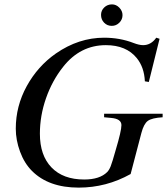

<svg xmlns="http://www.w3.org/2000/svg" viewBox="-20 -838 762 876"><path d="M539 -769Q539 -749 524.5 -734.5Q510 -720 490 -720Q469 -720 455 -734.5Q441 -749 441 -770Q441 -790 455.5 -804Q470 -818 491 -818Q510 -818 524.5 -803Q539 -788 539 -769ZM722 -319V-303Q673 -300 654.5 -286.5Q636 -273 625 -231L576 -44Q465 18 339 18Q202 18 126 -58Q91 -93 71.5 -146Q52 -199 52 -251Q52 -354 102 -445Q152 -536 235 -594Q339 -666 455 -666Q527 -666 589 -642Q615 -632 633 -632Q669 -632 693 -666L708 -661L659 -464L641 -467Q638 -531 604 -573Q556 -632 463 -632Q346 -632 268 -533Q218 -470 190 -390Q162 -310 162 -228Q162 -129 215 -74Q268 -19 364 -19Q435 -19 469 -53Q478 -62 485 -79.5Q492 -97 508 -154Q534 -241 534 -267Q534 -296 487 -300L455 -303V-319Z"/></svg>

Font: STIX MathJax Latin
Style: Italic
Weight: 400
Italic angle: -16.33°
Designer: MicroPress Inc., with final additions and corrections provided by Coen Hoffman, Elsevier (retired)
Version: Version 1.1.1